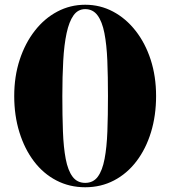

<svg xmlns="http://www.w3.org/2000/svg" viewBox="-20 -780 718 810"><path d="M339.5 10Q273 10 217.8 -18.8Q162.5 -47.5 123 -99.8Q83.5 -152 61.8 -222.2Q40 -292.5 40 -375Q40 -457.5 63 -527.8Q86 -598 126.8 -650.2Q167.5 -702.5 222 -731.2Q276.5 -760 339.5 -760Q402.5 -760 456.8 -731.2Q511 -702.5 552 -650.2Q593 -598 615.8 -527.8Q638.5 -457.5 638.5 -375Q638.5 -292.5 617 -222.2Q595.5 -152 555.8 -99.8Q516 -47.5 461 -18.8Q406 10 339.5 10ZM339.5 -8.5Q373.5 -8.5 392.8 -34.8Q412 -61 421.2 -109.8Q430.5 -158.5 433 -225.8Q435.5 -293 435.5 -375Q435.5 -457 432.8 -524.2Q430 -591.5 420.5 -640.2Q411 -689 391.5 -715.2Q372 -741.5 339.5 -741.5Q309 -741.5 290.2 -715.2Q271.5 -689 261 -640.2Q250.5 -591.5 246.8 -524.2Q243 -457 243 -375Q243 -293 245.5 -225.8Q248 -158.5 257.2 -109.8Q266.5 -61 286 -34.8Q305.5 -8.5 339.5 -8.5Z"/></svg>

Font: Bodoni Moda ExtraBold
Style: Regular
Weight: 800
Version: Version 2.005